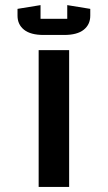

<svg xmlns="http://www.w3.org/2000/svg" viewBox="-20 -734 423 754"><path d="M334.5 -699.2V-672.4Q334.5 -637.7 308.8 -617.2Q283.2 -596.7 231.9 -596.7H151.4Q100.1 -596.7 74.5 -617.2Q48.8 -637.7 48.8 -672.4V-699.2L139.2 -713.9V-660.2H244.1V-713.9ZM251.5 0H131.8V-537.1H251.5Z"/></svg>

Font: Squarish Sans CT
Style: Regular
Weight: 400
Version: Version 0.9